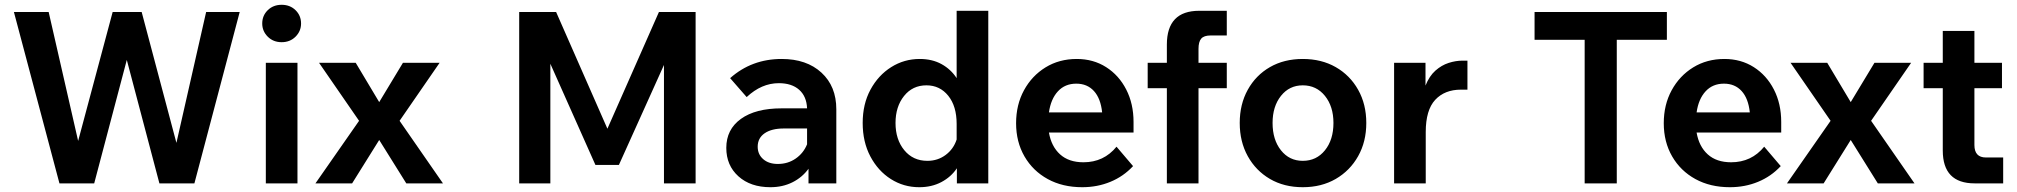

<svg xmlns="http://www.w3.org/2000/svg" viewBox="-20 -765 8414 801"><path d="M791 0H645L509 -515L373 0H228L38 -715H183L306 -177L450 -715H571L716 -169L840 -715H980Z M1236 -667Q1236 -635 1213 -612Q1190 -589 1155 -589Q1120 -589 1097 -612Q1074 -635 1074 -667Q1074 -700 1097 -722.5Q1120 -745 1155 -745Q1190 -745 1213 -722.5Q1236 -700 1236 -667ZM1221 0H1089V-503H1221Z M1449 0H1296L1478 -261L1311 -503H1464L1562 -339L1661 -503H1814L1647 -261L1828 0H1675L1562 -181Z M2562 -77H2464L2276 -499V0H2146V-715H2300L2514 -228L2729 -715H2882V0H2750V-494Z M3194 16Q3111 16 3060.5 -29.5Q3010 -75 3010 -148Q3010 -225 3071 -269Q3132 -313 3241 -313H3347Q3345 -363 3314 -390.5Q3283 -418 3229 -418Q3157 -418 3095 -360L3026 -439Q3116 -519 3241 -519Q3345 -519 3407 -462Q3469 -405 3469 -309V0H3353V-61Q3327 -25 3286 -4.5Q3245 16 3194 16ZM3225 -81Q3267 -81 3299.5 -103.5Q3332 -126 3347 -163V-229H3250Q3199 -229 3170 -209Q3141 -189 3141 -153Q3141 -121 3164 -101Q3187 -81 3225 -81Z M3972 0V-63Q3948 -27 3907.5 -5.5Q3867 16 3815 16Q3750 16 3696.5 -18Q3643 -52 3611 -112.5Q3579 -173 3579 -252Q3579 -331 3611.5 -391Q3644 -451 3698 -485Q3752 -519 3817 -519Q3869 -519 3908 -497.5Q3947 -476 3971 -439V-720H4103V0ZM3716 -252Q3716 -183 3752.5 -138.5Q3789 -94 3849 -94Q3892 -94 3925 -118.5Q3958 -143 3971 -183V-248Q3971 -322 3936 -365.5Q3901 -409 3845 -409Q3787 -409 3751.5 -364.5Q3716 -320 3716 -252Z M4638 -153 4707 -72Q4667 -29 4612.5 -6.5Q4558 16 4495 16Q4413 16 4351 -18Q4289 -52 4254 -112.5Q4219 -173 4219 -251Q4219 -328 4252 -388.5Q4285 -449 4342 -484Q4399 -519 4472 -519Q4541 -519 4594.5 -485Q4648 -451 4678.5 -391.5Q4709 -332 4709 -256V-212H4356Q4366 -154 4402.5 -121Q4439 -88 4500 -88Q4585 -88 4638 -153ZM4470 -416Q4423 -416 4393.5 -384Q4364 -352 4356 -296H4578Q4572 -354 4544 -385Q4516 -416 4470 -416Z M4980 0H4848V-397H4768V-503H4848V-579Q4848 -720 4983 -720H5098V-617H5030Q5003 -617 4991.5 -604Q4980 -591 4980 -561V-503H5098V-397H4980Z M5415 16Q5337 16 5278 -18.5Q5219 -53 5185.5 -113.5Q5152 -174 5152 -252Q5152 -330 5185.5 -390.5Q5219 -451 5278 -485Q5337 -519 5415 -519Q5493 -519 5552.5 -485Q5612 -451 5646 -390.5Q5680 -330 5680 -252Q5680 -174 5646 -113.5Q5612 -53 5552.5 -18.5Q5493 16 5415 16ZM5415 -94Q5472 -94 5507.5 -138Q5543 -182 5543 -252Q5543 -321 5507.5 -365Q5472 -409 5415 -409Q5359 -409 5324 -365Q5289 -321 5289 -252Q5289 -182 5324 -138Q5359 -94 5415 -94Z M6102 -512V-391H6075Q6007 -391 5967.5 -348.5Q5928 -306 5928 -214V0H5796V-503H5927V-408Q5943 -448 5968.5 -470.5Q5994 -493 6023.5 -502.5Q6053 -512 6081 -512Z M6725 0H6591V-599H6382V-715H6934V-599H6725Z M7340 -153 7409 -72Q7369 -29 7314.5 -6.5Q7260 16 7197 16Q7115 16 7053 -18Q6991 -52 6956 -112.5Q6921 -173 6921 -251Q6921 -328 6954 -388.5Q6987 -449 7044 -484Q7101 -519 7174 -519Q7243 -519 7296.5 -485Q7350 -451 7380.5 -391.5Q7411 -332 7411 -256V-212H7058Q7068 -154 7104.5 -121Q7141 -88 7202 -88Q7287 -88 7340 -153ZM7172 -416Q7125 -416 7095.5 -384Q7066 -352 7058 -296H7280Q7274 -354 7246 -385Q7218 -416 7172 -416Z M7588 0H7435L7617 -261L7450 -503H7603L7701 -339L7800 -503H7953L7786 -261L7967 0H7814L7701 -181Z M8337 0H8218Q8085 0 8085 -137V-397H8005V-503H8085V-636H8217V-503H8332V-397H8217V-160Q8217 -108 8265 -108H8337Z"/></svg>

Font: Wix Madefor Text
Style: Bold
Weight: 700
Designer: Dalton Maag Ltd
Foundry: Dalton Maag Ltd
Version: Version 3.100